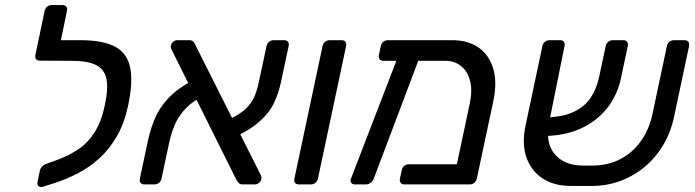

<svg xmlns="http://www.w3.org/2000/svg" viewBox="-20 -730 2751 760"><path d="M149.4 9.3Q139.2 12.1 132.8 6.7Q126.4 1.3 128.4 -8.9L137.9 -55.2Q140.1 -63.8 146.9 -71.1Q153.7 -78.3 165.6 -82.3L207.6 -97.4Q251.1 -113.5 288.4 -138Q325.7 -162.4 353.2 -204.3Q380.7 -246.2 395 -314.2Q409.1 -379 401.4 -417.3Q393.8 -455.5 360.7 -472.3Q327.7 -489.2 265.3 -489.2H234.5Q224.5 -489.2 219.6 -495.6Q214.7 -501.9 216.7 -512.1L224.4 -548.4Q226.4 -558.4 234.5 -564.7Q242.6 -571 252.6 -571H296.8Q388.1 -571 436.2 -544.9Q484.3 -518.8 495.5 -461.3Q506.7 -403.9 486.8 -310.6Q472 -241.3 442.2 -190Q412.4 -138.6 372.6 -102.7Q332.9 -66.8 286.7 -43.2Q240.6 -19.6 193.8 -4.8ZM256.9 -489.2 137.8 -490Q127.6 -490 122.8 -496Q118 -501.9 120 -512.1L156.7 -687.1Q158.9 -697.3 166.8 -703.6Q174.6 -710 184.8 -710H227.3Q237.5 -710 242.4 -703.6Q247.2 -697.3 245.1 -687.1L221.2 -571H277.4Z M941.3 0Q929.6 0 924.9 -5.8Q920.3 -11.7 916.6 -16.5L659.8 -532.3Q654.4 -542.6 656.4 -550.6Q658.4 -558.8 666 -564.9Q673.6 -571 681.8 -571H728.5Q740.4 -571 745.3 -565.1Q750.3 -559.1 752.3 -554.1L1011.4 -38.7Q1014.2 -32.3 1015 -28.1Q1015.7 -24 1014.1 -20.4Q1012.9 -12.2 1005.3 -6.1Q997.7 0 989.5 0ZM551.3 0Q541.1 0 536.3 -6.6Q531.6 -13.1 533.6 -23.3L565.5 -172.6Q575.4 -218.7 592.9 -260.5Q610.4 -302.3 645 -339.8Q679.6 -377.4 738.9 -409.8L771.3 -342.6Q729.7 -319.7 705.5 -290.2Q681.3 -260.8 669.1 -229.5Q656.9 -198.3 650.6 -169.3L619.3 -23.3Q617.3 -12.7 609.3 -6.4Q601.4 0 591.2 0ZM899.5 -182.7 873.5 -251.7Q927.6 -274.7 953.2 -299.8Q978.7 -325 989.1 -352.3Q999.4 -379.6 1005.5 -409.9L1035 -547.7Q1037.2 -558.3 1045.2 -564.6Q1053.1 -571 1063.3 -571H1105.1Q1115.2 -571 1120 -564.4Q1124.8 -557.9 1122.6 -547.7L1092.1 -405.1Q1083.3 -362.8 1065.3 -324.1Q1047.4 -285.4 1008.9 -250.5Q970.5 -215.5 899.5 -182.7Z M1163 0Q1152.8 0 1148 -6.4Q1143.3 -12.7 1145.3 -22.9L1256.9 -548.1Q1258.9 -558.3 1266.8 -564.6Q1274.8 -571 1285 -571H1332.4Q1342.6 -571 1347.3 -564.6Q1352.1 -558.3 1350.1 -548.1L1238.5 -22.9Q1236.5 -12.7 1228.5 -6.4Q1220.6 0 1210.4 0Z M1740.9 -489.4 1497.4 -489.2Q1487.3 -489.2 1482.5 -495.6Q1477.7 -501.9 1479.7 -512.1L1487.4 -548.1Q1489.4 -558.3 1497.3 -564.6Q1505.3 -571 1515.5 -571H1769.7Q1831.6 -571 1873.7 -542.2Q1915.7 -513.4 1932.3 -458.7Q1948.8 -404 1932.2 -327L1867.4 -22.9Q1865.4 -12.7 1857.5 -6.4Q1849.5 0 1839.3 0H1580.9Q1570.7 0 1565.9 -6.4Q1561.1 -12.7 1563.1 -22.9L1570.4 -57Q1572.4 -67.2 1580.3 -73.6Q1588.2 -79.9 1598.4 -79.9H1788.4L1839.7 -321.1Q1850.4 -372.1 1840.6 -409.9Q1830.8 -447.8 1805 -468.6Q1779.2 -489.4 1740.9 -489.4ZM1384.1 0Q1374.7 0 1370 -6.8Q1365.4 -13.6 1369.6 -23.7L1558.3 -513.6Q1562.4 -523.8 1570.9 -529.4Q1579.4 -534.9 1588 -533.3L1627.4 -530.9Q1637.6 -530.1 1642.2 -522.4Q1646.7 -514.8 1641.7 -505.4L1459.8 -23.7Q1456.2 -13.6 1447.4 -6.8Q1438.6 0 1429.2 0Z M2319.1 -74.6Q2383.4 -73.8 2433.3 -99.1Q2483.2 -124.4 2516.3 -170.8Q2549.4 -217.1 2562.3 -276.9L2619.9 -548.3Q2621.9 -558.4 2629.9 -564.7Q2637.9 -571 2648.1 -571H2689.8Q2700 -571 2704.8 -564.6Q2709.6 -558.3 2707.6 -548.1L2648.7 -270.2Q2635.3 -205.9 2604.3 -154.4Q2573.3 -102.9 2528.4 -66.6Q2483.6 -30.4 2428.9 -11.4Q2374.2 7.6 2313.2 5.9H2238.2Q2173.3 5.9 2127.7 -23.8Q2082.2 -53.6 2063.6 -107.6Q2045.1 -161.6 2060.3 -233.3L2127.1 -548.1Q2129.1 -558.3 2137 -564.6Q2145 -571 2155.2 -571H2196.9Q2207.1 -571 2211.9 -564.7Q2216.7 -558.4 2214.7 -548.3L2155.1 -252.9Q2136.4 -166.9 2175 -120.7Q2213.6 -74.6 2287.2 -74.6ZM2121.6 -191.6 2134.7 -264.7Q2208.3 -266.4 2252.3 -287.8Q2296.3 -309.2 2319.2 -345Q2342 -380.7 2351.2 -423.9L2377.6 -547.7Q2379.8 -558.3 2387.7 -564.6Q2395.7 -571 2405.9 -571H2447.4Q2457.6 -571 2462.4 -564.4Q2467.2 -557.9 2465 -547.7L2437.8 -419.8Q2424.3 -354.7 2383.9 -302.8Q2343.5 -251 2278 -220.9Q2212.6 -190.8 2121.6 -191.6Z"/></svg>

Font: Rubik Light
Style: Italic
Weight: 300
Italic angle: -12°
Designer: Hubert and Fischer
Foundry: Hubert and Fischer
Version: Version 2.300;gftools[0.9.30]